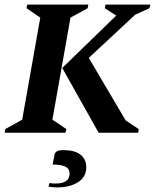

<svg xmlns="http://www.w3.org/2000/svg" viewBox="-34 -580 683 839"><path d="M-14 0 -11 -16 63 -57 142 -503 82 -544 85 -560H352L349 -544L274 -503L195 -57L256 -16L252 0ZM397 0 238 -283 474 -512 424 -544 427 -560H623L619 -544L557 -516L354 -327L515 -54L572 -16L570 0ZM216 239Q207 239 196 238Q185 237 178 235L182 220Q189 221 196 221.5Q203 222 209 222Q270 222 270 179Q270 157 251.5 148Q233 139 196 139L204 97Q205 88 213.5 82Q222 76 243 76Q293 76 318 96Q343 116 343 151Q343 194 306.5 216.5Q270 239 216 239Z"/></svg>

Font: Spectral SC
Style: Bold Italic
Weight: 700
Italic angle: -10°
Designer: Jean-Baptiste Levee
Foundry: Production Type
Version: Version 2.001